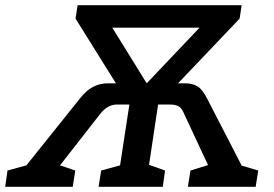

<svg xmlns="http://www.w3.org/2000/svg" viewBox="-53 -722 1058 742"><path d="M-33 0 -24 -63 49 -83 258 -344Q282 -374 308 -387Q334 -400 364 -400H395L239 -650L247 -702H881L873 -650L635 -400H664Q689 -400 709 -389Q729 -378 749 -338L881 -82L945 -63L935 0H673L683 -63L751 -84L660 -279Q650 -304 637.5 -311Q625 -318 605 -318H558L523 -85L585 -63L576 0H328L338 -63L411 -83L447 -318H397Q381 -318 364 -308.5Q347 -299 332 -279L179 -83L238 -63L228 0ZM381 -615 514 -400 718 -615Z"/></svg>

Font: Bitter SemiBold
Style: Italic
Weight: 600
Italic angle: -9°
Designer: Sol Matas, and Bitter project Authors
Foundry: Sol Matas
Version: Version 2.001